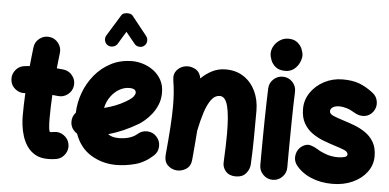

<svg xmlns="http://www.w3.org/2000/svg" viewBox="-59 -985 2406 1188"><g transform="rotate(5 1144.5 -390.5)"><path d="M395.5 -389.6Q391.1 -355.5 363.5 -334.2Q335.9 -313 301.8 -317.4Q285.2 -319.3 267.6 -320.8Q265.6 -284.2 264.4 -247.3Q263.2 -210.4 263.2 -173.3Q263.2 -140.6 265.9 -115.7Q268.6 -90.8 274.9 -90.8Q283.2 -90.8 296.4 -93.3Q330.1 -99.6 358.6 -79.6Q387.2 -59.6 393.6 -26.4Q399.9 7.3 380.1 36.4Q360.4 65.4 326.7 71.8Q313 74.2 300 75.2Q287.1 76.2 274.9 76.2Q228 76.2 196.3 58.3Q164.6 40.5 144.8 11.7Q125 -17.1 114.5 -50.8Q104 -84.5 100.1 -116.7Q96.2 -148.9 96.2 -173.3Q96.2 -209.5 97.2 -245.6Q98.1 -281.7 100.1 -317.4Q66.4 -313.5 38.8 -334.7Q11.2 -356 7.3 -390.1Q3.4 -424.3 24.7 -451.9Q45.9 -479.5 80.1 -483.4Q96.2 -485.4 112.8 -486.8Q115.7 -516.1 118.9 -545.4Q122.1 -574.7 125.5 -603.5Q129.4 -637.7 156.7 -659.2Q184.1 -680.7 218.3 -676.8Q252.4 -672.9 273.9 -645.5Q295.4 -618.2 291.5 -584Q288.6 -559.6 285.9 -535.6Q283.2 -511.7 280.8 -487.3Q302.7 -485.8 323.2 -483.4Q357.4 -479 378.7 -451.4Q399.9 -423.8 395.5 -389.6Z M925.8 -2Q873.5 45.4 813.7 60.8Q753.9 76.2 698.2 76.2Q612.8 76.2 542.2 33.7Q471.7 -8.8 440.9 -95.7Q423.8 -106 412.6 -123Q401.4 -140.1 399.9 -161.6Q397.5 -197.8 421.9 -224.1Q423.8 -287.1 446.5 -348.9Q469.2 -410.6 511 -461.2Q552.7 -511.7 611.3 -542Q669.9 -572.3 743.7 -572.3Q775.9 -572.3 810.5 -561.5Q845.2 -550.8 875.2 -528.6Q905.3 -506.3 923.8 -472.7Q942.4 -439 942.4 -393.1Q942.4 -352.5 928.5 -318.8Q914.6 -285.2 893.8 -259Q873 -232.9 852.3 -215.6Q831.5 -198.2 817.9 -189.9Q772.9 -163.1 727.1 -142.8Q681.2 -122.6 632.8 -108.9Q658.2 -90.8 698.2 -90.8Q737.3 -90.8 766.4 -100.3Q795.4 -109.9 813.5 -126Q839.4 -148.9 874 -147.5Q908.7 -146 931.6 -120.1Q954.6 -94.7 953.1 -59.8Q951.7 -24.9 925.8 -2ZM738.8 -405.3Q707 -405.3 677 -388.2Q647 -371.1 624.5 -340.3Q602.1 -309.6 593.3 -268.6Q668.5 -287.1 725.6 -321.3Q760.3 -341.8 770.3 -355.7Q780.3 -369.6 780.3 -378.9Q780.3 -405.3 738.8 -405.3ZM582 -657.2Q567.4 -666.5 563.2 -684.1Q559.1 -701.7 568.4 -716.8L649.4 -848.6Q655.8 -859.4 669.9 -863Q684.1 -866.7 698.7 -864Q713.4 -861.3 720.2 -852.1L814 -734.4Q824.7 -720.7 823 -702.6Q821.3 -684.6 807.1 -673.3Q793.5 -662.6 775.4 -664.8Q757.3 -667 746.6 -680.7L690.4 -750L642.6 -670.9Q633.3 -656.2 615.2 -652.1Q597.2 -647.9 582 -657.2Z M998.5 -11.7Q1008.3 -116.2 1012.9 -188.7Q1017.6 -261.2 1017.6 -315.9Q1017.6 -361.8 1014.6 -399.7Q1011.7 -437.5 1005.4 -476.1Q999 -514.2 1018.6 -537.6Q1038.1 -561 1066.4 -567.9Q1099.1 -575.7 1131.3 -559.8Q1163.6 -543.9 1170.4 -502.4Q1202.1 -533.7 1240.2 -552.7Q1278.3 -571.8 1322.8 -571.8Q1388.2 -571.8 1435.5 -540.3Q1482.9 -508.8 1508.5 -454.6Q1534.2 -400.4 1534.2 -332.5Q1534.2 -252.9 1533.4 -167.5Q1532.7 -82 1528.3 0.5Q1526.4 31.7 1504.4 57.1Q1482.4 82.5 1442.4 82.5Q1401.4 82.5 1379.6 57.9Q1357.9 33.2 1359.9 1Q1362.3 -49.3 1363.8 -93.3Q1365.2 -137.2 1365.2 -174.8Q1365.2 -290 1350.3 -347.4Q1335.4 -404.8 1301.3 -404.8Q1269.5 -404.8 1246.8 -373.3Q1224.1 -341.8 1208 -290.3Q1191.9 -238.8 1179.7 -178.2V-177.2Q1176.8 -138.2 1173.1 -93.3Q1169.4 -48.3 1164.6 3.9Q1161.1 43.9 1132.1 62Q1103 80.1 1071.3 76.7Q1041 73.7 1018.1 51.3Q995.1 28.8 998.5 -11.7Z M1590.8 -694.8Q1590.8 -719.7 1604.7 -742.7Q1618.7 -765.6 1641.8 -780.3Q1665 -794.9 1692.4 -794.9Q1727.5 -794.9 1748.5 -778.1Q1769.5 -761.2 1778.8 -738.5Q1788.1 -715.8 1788.1 -698.2Q1788.1 -678.7 1777.1 -654.3Q1766.1 -629.9 1744.1 -612.3Q1722.2 -594.7 1689.9 -594.7Q1651.4 -594.7 1629.9 -612.5Q1608.4 -630.4 1599.6 -653.8Q1590.8 -677.2 1590.8 -694.8ZM1682.1 -557.6Q1716.8 -556.2 1740 -530.5Q1763.2 -504.9 1761.7 -470.2Q1760.3 -437 1759 -388.9Q1757.8 -340.8 1757.1 -286.1Q1756.3 -231.4 1755.9 -177.2Q1755.4 -123 1755.1 -76.7Q1754.9 -30.3 1754.9 0Q1754.9 34.2 1730.2 58.8Q1705.6 83.5 1670.9 83.5Q1636.7 83.5 1612.1 58.8Q1587.4 34.2 1587.4 0Q1587.4 -31.2 1587.6 -77.6Q1587.9 -124 1588.4 -178.5Q1588.9 -232.9 1589.8 -288.3Q1590.8 -343.8 1592 -393.1Q1593.3 -442.4 1594.7 -478Q1596.2 -512.7 1622.1 -535.9Q1647.9 -559.1 1682.1 -557.6Z M2254.9 -390.1Q2233.9 -363.3 2201.9 -359.4Q2169.9 -355.5 2138.2 -375Q2112.3 -391.1 2088.1 -398.2Q2064 -405.3 2043.9 -405.3Q2018.6 -405.3 2003.2 -395.8Q1987.8 -386.2 1987.8 -370.6Q1987.8 -353.5 2012.7 -343Q2037.6 -332.5 2073.7 -321.3Q2106.9 -311 2144 -297.1Q2181.2 -283.2 2213.6 -261Q2246.1 -238.8 2266.6 -203.9Q2287.1 -168.9 2287.1 -116.7Q2287.1 -62 2254.6 -18.3Q2222.2 25.4 2166.5 50.8Q2110.8 76.2 2041 76.2Q1966.3 76.2 1906.5 50.5Q1846.7 24.9 1811 -22.5Q1792 -50.8 1799.1 -85.2Q1806.2 -119.6 1834.5 -138.7Q1862.8 -157.2 1888.2 -149.2Q1913.6 -141.1 1930.7 -129.9Q1953.6 -114.7 1987.5 -102.8Q2021.5 -90.8 2061 -90.8Q2083 -90.8 2101.1 -95.7Q2119.1 -100.6 2119.1 -112.8Q2119.1 -129.4 2095.2 -139.4Q2071.3 -149.4 2036.1 -160.2Q2002.9 -170.4 1965.6 -184.6Q1928.2 -198.7 1895 -221.7Q1861.8 -244.6 1841.1 -280.8Q1820.3 -316.9 1820.3 -371.1Q1820.3 -426.3 1851.6 -472.2Q1882.8 -518.1 1935.3 -545.7Q1987.8 -573.2 2050.3 -573.2Q2111.8 -573.2 2154.3 -556.9Q2196.8 -540.5 2239.7 -507.3Q2267.1 -486.3 2271.5 -451.9Q2275.9 -417.5 2254.9 -390.1Z"/></g></svg>

Font: Mikhak-DS2-FD Black
Style: Regular
Weight: 900
Designer: Amin Abedi
Version: Version 3.2